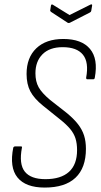

<svg xmlns="http://www.w3.org/2000/svg" viewBox="-20 -839 454 867"><path d="M182 8Q96 8 59 -37.5Q22 -83 40 -173Q43 -178 48 -178H74Q81 -178 79 -172Q65 -98 92 -64Q119 -30 185 -30Q255 -30 291.5 -63Q328 -96 328 -161Q328 -191 321 -213.5Q314 -236 297 -256.5Q280 -277 251 -300L175 -361Q134 -394 117 -426.5Q100 -459 100 -505Q100 -579 144 -621Q188 -663 266 -663Q349 -663 386.5 -618Q424 -573 408 -488Q407 -481 401 -481H374Q369 -481 369 -488Q382 -558 354.5 -592Q327 -626 263 -626Q204 -626 172 -594Q140 -562 140 -508Q140 -471 154.5 -445Q169 -419 206 -388L280 -330Q313 -303 332 -278.5Q351 -254 359.5 -227.5Q368 -201 368 -167Q368 -81 321 -36.5Q274 8 182 8ZM388 -818Q397 -822 396 -814L392 -790Q391 -787 390 -785.5Q389 -784 385 -782L295 -736Q290 -734 286 -736L211 -785Q209 -787 207.5 -788.5Q206 -790 207 -794L210 -813Q211 -821 218 -818L294 -771Z"/></svg>

Font: Sofia Sans Condensed ExtraLight
Style: Italic
Weight: 250
Italic angle: -9°
Version: Version 4.100